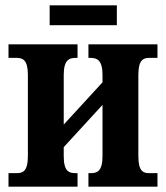

<svg xmlns="http://www.w3.org/2000/svg" viewBox="-20 -703 625 723"><path d="M167 -608H420V-683H167ZM12 0H272V-51H265C241 -51 220 -56 220 -115V-149L366 -308V-115C366 -56 344 -51 321 -51H313V0H573V-51H542C520 -51 501 -57 501 -115V-421C501 -478 520 -485 542 -485H573V-536H313V-485H321C344 -485 366 -478 366 -421V-393L220 -234V-421C220 -478 241 -485 265 -485H272V-536H12V-485H43C65 -485 85 -478 85 -421V-115C85 -57 65 -51 43 -51H12Z"/></svg>

Font: Noto Serif Condensed
Style: Bold
Weight: 700
Width: 3
Designer: Monotype Design Team
Foundry: Monotype Imaging Inc.
Version: Version 2.015